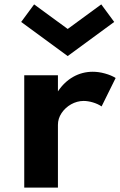

<svg xmlns="http://www.w3.org/2000/svg" viewBox="-20 -855 547 875"><path d="M500.5 -755 441.5 -835 288.5 -723 135.5 -835 76.5 -755 288.5 -599.5ZM244 0V-286C244 -305 249.5 -323 260.5 -339.5C282.5 -372.5 321 -395 361 -395C387 -395 420.5 -385.5 443 -370L507 -499.5C494 -508 478 -514.5 458.5 -520C439 -525.5 420.5 -528 402.5 -528C339 -528 282 -496 244 -438.5V-512H90.5V0Z"/></svg>

Font: Spartan
Style: Bold
Weight: 700
Designer: Matt Bailey, Mirko Velimirovic
Foundry: Matt Bailey
Version: Version 1.003